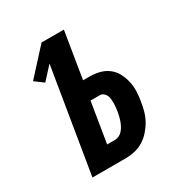

<svg xmlns="http://www.w3.org/2000/svg" viewBox="-171 -863 942 991"><g transform="rotate(-30 300.0 -367.5)"><path d="M95 0 197 -620 129 -546 78 -584 216 -735H349L304 -459H341Q371 -459 400 -452Q429 -445 452 -427.5Q475 -410 488.5 -384.5Q502 -359 508.5 -330.5Q515 -302 514 -271.5Q513 -241 507 -210Q503 -184 495.5 -158Q488 -132 474 -107.5Q460 -83 441 -62Q422 -41 398 -26.5Q374 -12 347 -6Q320 0 294 0ZM294 -110Q306 -110 318 -116Q330 -122 339 -132.5Q348 -143 354 -154.5Q360 -166 364.5 -178.5Q369 -191 372 -203.5Q375 -216 377 -228Q379 -240 380.5 -252.5Q382 -265 382 -277Q382 -289 381 -301Q380 -313 375.5 -323.5Q371 -334 361.5 -341.5Q352 -349 340 -349H285L246 -110Z"/></g></svg>

Font: Iosevka Aile Extrabold
Style: Italic
Weight: 800
Italic angle: -9°
Designer: Belleve Invis
Foundry: Belleve Invis
Version: Version 31.1.0; ttfautohint (v1.8.4)